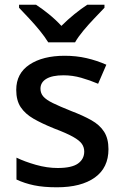

<svg xmlns="http://www.w3.org/2000/svg" viewBox="-20 -786 524 816"><path d="M441 -152Q441 -73 383 -31.5Q325 10 222 10Q165 10 124.5 1.5Q84 -7 50 -23V-116Q85 -99 132.5 -85.5Q180 -72 225 -72Q285 -72 311.5 -91Q338 -110 338 -142Q338 -160 328 -174.5Q318 -189 290.5 -204.5Q263 -220 210 -240Q158 -261 122.5 -281.5Q87 -302 68 -330.5Q49 -359 49 -404Q49 -474 105.5 -511.5Q162 -549 255 -549Q304 -549 347.5 -539Q391 -529 432 -511L397 -430Q362 -445 325 -455.5Q288 -466 250 -466Q202 -466 177 -451Q152 -436 152 -409Q152 -390 164 -376Q176 -362 204.5 -348Q233 -334 283 -314Q333 -295 368.5 -275Q404 -255 422.5 -226Q441 -197 441 -152ZM185 -606Q171 -629 149 -656Q127 -683 103 -708.5Q79 -734 61 -753V-766H133Q159 -749 187.5 -726Q216 -703 241 -676Q268 -703 296.5 -726Q325 -749 351 -766H424V-753Q406 -734 381.5 -708.5Q357 -683 334.5 -656Q312 -629 299 -606Z"/></svg>

Font: Noto Sans Ethiopic Medium
Style: Regular
Weight: 500
Designer: Monotype Design Team
Foundry: Monotype Imaging Inc.
Version: Version 2.102; ttfautohint (v1.8.4.7-5d5b)